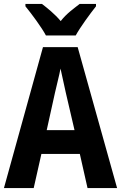

<svg xmlns="http://www.w3.org/2000/svg" viewBox="-20 -954 614 974"><path d="M213 -774H364C387 -816 436 -883 467 -922V-934H384C355 -911 318 -886 288 -847C258 -883 219 -914 193 -934H109V-922C141 -883 192 -814 213 -774ZM424 0H574L374 -715H198L0 0H151L190 -173H385ZM314 -483 358 -294H217L259 -484C265 -512 281 -573 287 -606C295 -568 304 -528 314 -483Z"/></svg>

Font: Noto Sans Sinhala Condensed
Style: Bold
Weight: 700
Width: 3
Designer: Jelle Bosma - Monotype Design Team
Foundry: Monotype Imaging Inc.
Version: Version 2.006